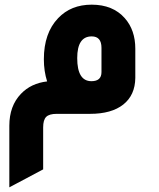

<svg xmlns="http://www.w3.org/2000/svg" viewBox="-20 -488 680 823"><path d="M182 -139Q168 -183 168 -234Q168 -346 229 -410Q284 -468 373 -468Q464 -468 515 -410Q560 -359 560 -279V-154Q559 -80 508.5 -40Q458 0 366 0H223Q191 0 178 13Q165 26 165 58V238L20 315V51Q20 -34 70 -86Q113 -131 182 -139ZM415 -179V-283Q415 -332 373 -332Q311 -332 311 -239Q311 -140 372 -140Q415 -140 415 -179Z"/></svg>

Font: Tajawal ExtraBold
Style: Regular
Weight: 800
Designer: Boutros Fonts
Foundry: Created by Boutros International 2017
Version: Version 1.700